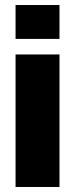

<svg xmlns="http://www.w3.org/2000/svg" viewBox="-20 -745 299 765"><path d="M42 -590V-725H217V-590ZM42 0V-528H217V0Z"/></svg>

Font: Archivo Condensed Black
Style: Regular
Weight: 900
Width: 3
Designer: Hector Gatti
Foundry: Omnibus-Type
Version: Version 2.001